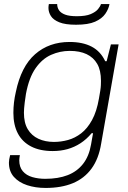

<svg xmlns="http://www.w3.org/2000/svg" viewBox="-20 -745 631 947"><path d="M205 182Q155 182 114 168.5Q73 155 48.5 127.5Q24 100 24 57Q24 50 25.5 41Q27 32 30 20H78Q77 27 76 33Q75 39 75 45Q75 79 92.5 99.5Q110 120 139.5 128.5Q169 137 203 137Q267 137 313.5 119Q360 101 389.5 63.5Q419 26 429 -32Q431 -47 434 -60.5Q437 -74 439 -88H432Q407 -58 377 -38.5Q347 -19 313 -9.5Q279 0 240 0Q177 0 133.5 -22.5Q90 -45 68 -87Q46 -129 46 -188Q46 -214 49 -239.5Q52 -265 58 -291Q84 -417 153 -477.5Q222 -538 323 -538Q388 -538 432 -515Q476 -492 499 -443H506L527 -526H565L479 -37Q467 38 431.5 86.5Q396 135 339.5 158.5Q283 182 205 182ZM246 -45Q281 -45 315.5 -54.5Q350 -64 380.5 -87.5Q411 -111 434 -153Q457 -195 468 -259Q472 -281 474.5 -297Q477 -313 477.5 -325Q478 -337 478 -346Q478 -398 459.5 -430Q441 -462 407 -478Q373 -494 324 -494Q276 -494 232 -474.5Q188 -455 155.5 -408.5Q123 -362 108 -282Q104 -257 102 -240Q100 -223 99 -211Q98 -199 98 -189Q98 -139 117 -107.5Q136 -76 169.5 -60.5Q203 -45 246 -45ZM355 -623Q302 -623 272.5 -635Q243 -647 231 -666Q219 -685 219 -706Q219 -711 219.5 -715.5Q220 -720 221 -725H262Q262 -708 271 -694.5Q280 -681 301 -673Q322 -665 359 -665Q403 -665 427.5 -675.5Q452 -686 463.5 -700Q475 -714 478 -725H520Q516 -701 499.5 -677Q483 -653 449 -638Q415 -623 355 -623Z"/></svg>

Font: Archivo SemiExpanded Thin
Style: Italic
Weight: 250
Width: 6
Italic angle: -10°
Designer: Hector Gatti
Foundry: Omnibus-Type
Version: Version 2.001